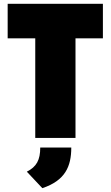

<svg xmlns="http://www.w3.org/2000/svg" viewBox="-20 -720 577 1002"><path d="M164 0H374V-520H517V-700H20V-520H164ZM120 176 201 262C320 222 352 149 352 50H190C190 115 171 150 120 176Z"/></svg>

Font: Finlandica Black
Style: Regular
Weight: 900
Designer: Niklas Ekholm, Juho Hiilivirta, Jaakko Suomalainen
Foundry: Helsinki Type Studio
Version: Version 2.000;Glyphs 3.2 (3202)